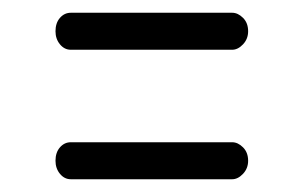

<svg xmlns="http://www.w3.org/2000/svg" viewBox="-20 -418 475 301"><path d="M91 -340Q81 -340 74 -348.5Q67 -357 67 -369Q67 -382 74 -390Q81 -398 91 -398H344Q353 -398 361 -390Q369 -382 369 -369Q369 -357 361 -348.5Q353 -340 344 -340ZM91 -137Q81 -137 74 -145.5Q67 -154 67 -166Q67 -179 74 -187Q81 -195 91 -195H344Q353 -195 361 -187Q369 -179 369 -166Q369 -154 361 -145.5Q353 -137 344 -137Z"/></svg>

Font: Dosis
Style: Regular
Weight: 400
Designer: EdgarTolentino, PabloImpallari, IginoMarini
Foundry: EdgarTolentino, PabloImpallari, IginoMarini
Version: Version 3.001; ttfautohint (v1.8.2)